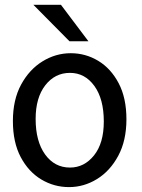

<svg xmlns="http://www.w3.org/2000/svg" viewBox="-20 -763 584 792"><path d="M264.6 8.8Q203.1 8.8 150.4 -22.7Q97.7 -54.2 65.4 -115Q33.2 -175.8 33.2 -263.7Q33.2 -351.6 67.1 -414.1Q101.1 -476.6 155.5 -510Q210 -543.5 272 -543.5Q333 -543.5 385.3 -512Q437.5 -480.5 469.5 -419.7Q501.5 -358.9 501.5 -271Q501.5 -183.1 467.8 -120.4Q434.1 -57.6 380.1 -24.4Q326.2 8.8 264.6 8.8ZM268.6 -71.8Q327.6 -71.8 367.9 -122.1Q408.2 -172.4 408.2 -261.7Q408.2 -355 369.1 -408.7Q330.1 -462.4 268.6 -462.4Q206.5 -462.4 166.7 -411.1Q127 -359.9 127 -272.5Q127 -180.2 166 -126Q205.1 -71.8 268.6 -71.8ZM266.6 -592.8 117.7 -743.2H231.4L344.7 -592.8Z"/></svg>

Font: Harmattan SemiBold
Style: Regular
Weight: 600
Designer: George W. Nuss III and SIL International
Foundry: SIL International
Version: Version 4.000